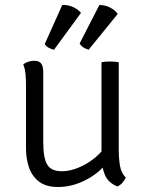

<svg xmlns="http://www.w3.org/2000/svg" viewBox="-20 -739 586 768"><path d="M455 -138Q455 -106 459.8 -76.5Q464.5 -47 483 -29Q479.5 -19.5 470.5 -9Q461.5 1.5 450 7Q412 -8 399 -41Q386 -74 386 -113V-490Q399.5 -493 420 -493Q441.5 -493 455 -490ZM84 -397Q84 -421 82 -442.8Q80 -464.5 73 -481Q80.5 -488 92.8 -492Q105 -496 117 -496Q136.5 -496 144.8 -484.8Q153 -473.5 153 -450V-169Q153 -108.5 168.5 -81.2Q184 -54 228 -54Q259.5 -54 294.2 -68.5Q329 -83 358.8 -107Q388.5 -131 405 -160V-85Q373 -44 320 -17.5Q267 9 212 9Q164.5 9 136.5 -12.2Q108.5 -33.5 96.2 -68.8Q84 -104 84 -146ZM377.5 -719Q401.5 -719 421 -708.5Q440.5 -698 451 -683.5L334.5 -540Q323.5 -543 313.8 -549.2Q304 -555.5 298.5 -565ZM229 -719Q253 -720 273 -710.5Q293 -701 304 -687.5L196 -540Q185 -542.5 174.8 -548Q164.5 -553.5 159 -563Z"/></svg>

Font: Signika Negative Light Light
Style: Regular
Weight: 300
Version: Version 2.001